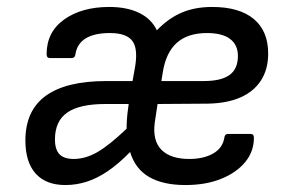

<svg xmlns="http://www.w3.org/2000/svg" viewBox="-20 -520 824 552"><path d="M168 12Q112 12 82.5 -21Q53 -54 53 -116Q53 -202 111.5 -244.5Q170 -287 286 -287L361 -287L367 -320Q378 -377 361.5 -401Q345 -425 296 -425Q252 -425 227 -410Q202 -395 197 -365Q196 -353 185 -353H124Q114 -353 114 -364Q114 -428 164.5 -464Q215 -500 294 -500Q345 -500 380 -483Q415 -466 431 -433Q465 -468 503 -484Q541 -500 590 -500Q668 -500 709.5 -465.5Q751 -431 751 -366Q751 -321 730.5 -289Q710 -257 671.5 -240Q633 -223 577 -222L433 -221L425 -168Q418 -116 444 -89.5Q470 -63 524 -63Q565 -63 592.5 -78.5Q620 -94 625 -124Q626 -135 636 -135H700Q710 -135 710 -124Q710 -84 684.5 -53.5Q659 -23 615 -5.5Q571 12 513 12Q449 12 409 -11Q369 -34 354 -83Q321 -49 290 -28Q259 -7 229 2.5Q199 12 168 12ZM192 -63Q226 -63 260.5 -83Q295 -103 344 -150Q344 -164 345 -178Q346 -192 348 -206L350 -221L283 -221Q209 -221 173.5 -196.5Q138 -172 138 -119Q138 -90 151 -76.5Q164 -63 192 -63ZM444 -287 566 -287Q616 -287 640 -304.5Q664 -322 664 -359Q664 -391 641.5 -408Q619 -425 575 -425Q520 -425 488.5 -397Q457 -369 448 -312Z"/></svg>

Font: Sofia Sans Hairline
Style: Italic
Weight: 1
Italic angle: -9°
Designer: Botio Nikoltchev, Ani Petrova
Foundry: lettersoup
Version: Version 4.102